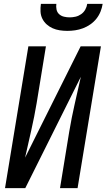

<svg xmlns="http://www.w3.org/2000/svg" viewBox="-20 -975 552 995"><path d="M6 0 127 -735H218L170 -441Q158 -370 142 -299.5Q126 -229 110 -158L398 -735H503L382 0H291L339 -294Q351 -365 367 -435.5Q383 -506 399 -577L111 0ZM329 -815Q309 -815 289.5 -818Q270 -821 253 -828.5Q236 -836 222 -848.5Q208 -861 199.5 -878Q191 -895 190 -915Q189 -935 192 -955H272Q270 -940 273 -925.5Q276 -911 286.5 -901.5Q297 -892 311.5 -888.5Q326 -885 341 -885Q356 -885 371.5 -888.5Q387 -892 400.5 -901.5Q414 -911 422 -925.5Q430 -940 432 -955H512Q509 -935 501 -915Q493 -895 479.5 -878Q466 -861 448 -848.5Q430 -836 410 -828.5Q390 -821 369.5 -818Q349 -815 329 -815Z"/></svg>

Font: Iosevka Term Curly Md Obl
Style: Regular
Weight: 500
Italic angle: -9°
Designer: Belleve Invis
Foundry: Belleve Invis
Version: Version 32.3.0